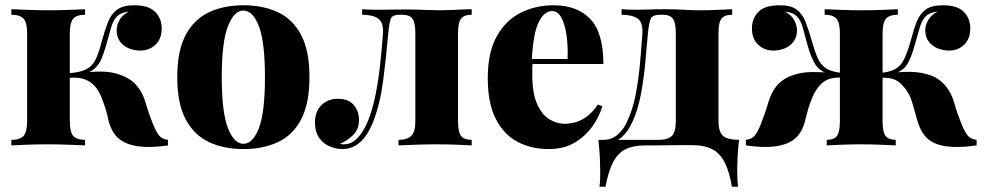

<svg xmlns="http://www.w3.org/2000/svg" viewBox="-20 -552 3739 729"><path d="M490 -532Q544 -532 569 -507Q594 -482 594 -444Q594 -405 570.5 -382.5Q547 -360 512 -360Q492 -360 471.5 -367.5Q451 -375 437 -392.5Q423 -410 423 -437Q423 -456 433.5 -475.5Q444 -495 469 -508Q440 -505 425 -490.5Q410 -476 402 -448Q394 -420 382 -377Q374 -349 364.5 -327Q355 -305 338 -290.5Q321 -276 290 -268L293 -275Q373 -287 424 -272Q475 -257 501 -225Q523 -198 533.5 -160Q544 -122 563 -76Q574 -50 584.5 -37Q595 -24 618 -21V0Q598 3 579.5 4.5Q561 6 543 6Q481 6 443 -17Q405 -40 391 -98Q389 -111 382 -134.5Q375 -158 365 -183Q355 -208 340 -225Q325 -242 301 -251Q277 -260 241 -256V-274Q285 -277 308.5 -289.5Q332 -302 344 -328Q356 -354 366 -394Q378 -437 390 -468Q402 -499 425 -515.5Q448 -532 490 -532ZM303 -517V-496Q271 -496 258 -481Q245 -466 245 -424V-93Q245 -51 258 -36Q271 -21 303 -21V0Q282 -1 241 -2.5Q200 -4 161 -4Q122 -4 82 -2.5Q42 -1 23 0V-21Q56 -21 69.5 -36Q83 -51 83 -93V-424Q83 -466 69.5 -481Q56 -496 23 -496V-517Q44 -516 86.5 -514.5Q129 -513 167 -513Q207 -513 245 -514.5Q283 -516 303 -517Z M904 -532Q979 -532 1035.5 -505.5Q1092 -479 1123.5 -419Q1155 -359 1155 -259Q1155 -159 1123.5 -99Q1092 -39 1035.5 -12.5Q979 14 904 14Q830 14 773.5 -12.5Q717 -39 685 -99Q653 -159 653 -259Q653 -359 685 -419Q717 -479 773.5 -505.5Q830 -532 904 -532ZM904 -512Q869 -512 845.5 -452.5Q822 -393 822 -259Q822 -125 845.5 -65.5Q869 -6 904 -6Q940 -6 963 -65.5Q986 -125 986 -259Q986 -393 963 -452.5Q940 -512 904 -512Z M1771 -517V-496Q1742 -496 1730.5 -481Q1719 -466 1719 -424V-93Q1719 -51 1730.5 -36Q1742 -21 1771 -21V0Q1752 -1 1716 -2.5Q1680 -4 1640 -4Q1600 -4 1557.5 -2.5Q1515 -1 1493 0V-21Q1526 -21 1541.5 -36Q1557 -51 1557 -93V-424Q1557 -466 1546 -481Q1535 -496 1507 -496H1498Q1469 -496 1463.5 -480.5Q1458 -465 1454 -424Q1446 -330 1434.5 -243.5Q1423 -157 1397 -90Q1384 -57 1367 -34Q1350 -11 1328.5 1.5Q1307 14 1280 14Q1257 14 1232.5 4Q1208 -6 1192 -28.5Q1176 -51 1176 -87Q1176 -129 1200.5 -153Q1225 -177 1263 -177Q1303 -177 1323 -153.5Q1343 -130 1343 -97Q1343 -62 1322 -40.5Q1301 -19 1271 -6Q1273 -5 1277 -4.5Q1281 -4 1285 -4Q1308 -4 1325 -17Q1342 -30 1355.5 -51Q1369 -72 1378 -95Q1395 -138 1406 -193Q1417 -248 1423.5 -308.5Q1430 -369 1434 -424Q1437 -466 1416.5 -481Q1396 -496 1355 -496V-517Q1363 -516 1381 -515.5Q1399 -515 1416 -515Q1440 -515 1459.5 -515.5Q1479 -516 1512 -516Q1543 -516 1565 -515.5Q1587 -515 1606 -514Q1625 -513 1647 -513Q1668 -513 1692 -514Q1716 -515 1737.5 -516Q1759 -517 1771 -517Z M2083 -532Q2171 -532 2221 -480Q2271 -428 2271 -309H1950L1949 -328H2135Q2137 -377 2131 -418.5Q2125 -460 2111.5 -485Q2098 -510 2076 -510Q2046 -510 2025 -467Q2004 -424 1999 -321L2003 -314Q2001 -303 2001 -291.5Q2001 -280 2001 -267Q2001 -198 2019.5 -157Q2038 -116 2066 -99Q2094 -82 2124 -82Q2141 -82 2162 -87Q2183 -92 2206 -108Q2229 -124 2250 -155L2267 -149Q2256 -110 2229.5 -72.5Q2203 -35 2162 -10.5Q2121 14 2063 14Q1997 14 1945 -13.5Q1893 -41 1862.5 -100.5Q1832 -160 1832 -256Q1832 -351 1865 -412Q1898 -473 1955 -502.5Q2012 -532 2083 -532Z M2760 -517V-496Q2731 -496 2719.5 -481.5Q2708 -467 2708 -425V-93Q2708 -51 2725.5 -36Q2743 -21 2786 -21Q2782 14 2780.5 46Q2779 78 2779 95Q2779 113 2780 129.5Q2781 146 2782 157H2759Q2749 98 2731 63.5Q2713 29 2683 14Q2653 -1 2608 -1Q2587 -1 2566 -1Q2545 -1 2524.5 -0.5Q2504 0 2480.5 0Q2457 0 2430 0Q2385 0 2355.5 14.5Q2326 29 2308 63.5Q2290 98 2279 157H2256Q2258 146 2258.5 129.5Q2259 113 2259 95Q2259 78 2257.5 46Q2256 14 2252 -21H2480Q2516 -21 2531 -36Q2546 -51 2546 -93V-424Q2546 -466 2535 -481Q2524 -496 2496 -496H2487Q2457 -496 2450.5 -480.5Q2444 -465 2440 -424Q2435 -363 2429 -303Q2423 -243 2412.5 -189Q2402 -135 2382 -91Q2364 -50 2336 -27.5Q2308 -5 2271 -4V-21Q2304 -21 2327.5 -43Q2351 -65 2363 -95Q2383 -138 2393.5 -192.5Q2404 -247 2409.5 -306Q2415 -365 2419 -424Q2422 -466 2401.5 -481Q2381 -496 2340 -496V-517Q2348 -516 2365.5 -515.5Q2383 -515 2406 -515Q2425 -515 2446.5 -516Q2468 -517 2503 -517Q2546 -517 2575.5 -515Q2605 -513 2634 -513Q2668 -513 2705 -514.5Q2742 -516 2760 -517Z M3560 -532Q3615 -532 3639.5 -507Q3664 -482 3664 -444Q3664 -405 3641 -382.5Q3618 -360 3583 -360Q3563 -360 3542.5 -367.5Q3522 -375 3507.5 -392.5Q3493 -410 3493 -437Q3493 -456 3504 -475.5Q3515 -495 3540 -508Q3510 -505 3495 -490Q3480 -475 3472 -447Q3464 -419 3452 -377Q3439 -330 3422.5 -305Q3406 -280 3365 -269L3366 -275Q3403 -280 3441 -279Q3479 -278 3513 -266Q3547 -254 3571 -225Q3593 -198 3603.5 -160Q3614 -122 3633 -76Q3644 -50 3654.5 -37Q3665 -24 3688 -21V0Q3668 3 3649 4.5Q3630 6 3612 6Q3546 6 3511.5 -18Q3477 -42 3462 -98Q3455 -121 3444.5 -159.5Q3434 -198 3409 -225Q3391 -247 3367.5 -253Q3344 -259 3311 -256V-274Q3356 -277 3378.5 -289.5Q3401 -302 3413 -327.5Q3425 -353 3437 -394Q3448 -437 3460 -468Q3472 -499 3494.5 -515.5Q3517 -532 3560 -532ZM2940 -532Q2983 -532 3005 -515.5Q3027 -499 3039 -468Q3051 -437 3063 -394Q3074 -355 3085.5 -329.5Q3097 -304 3120 -290.5Q3143 -277 3189 -274V-256Q3161 -260 3135 -254Q3109 -248 3090 -225Q3075 -207 3064.5 -182.5Q3054 -158 3047.5 -134.5Q3041 -111 3038 -98Q3025 -41 2987.5 -17.5Q2950 6 2887 6Q2870 6 2851 4.5Q2832 3 2812 0V-21Q2835 -24 2845.5 -37Q2856 -50 2867 -76Q2886 -124 2896.5 -161Q2907 -198 2928 -225Q2953 -254 2988 -266Q3023 -278 3061.5 -278.5Q3100 -279 3134 -275V-269Q3093 -280 3076.5 -306Q3060 -332 3047 -377Q3036 -420 3028 -448Q3020 -476 3005 -490.5Q2990 -505 2960 -508Q2985 -495 2995.5 -475.5Q3006 -456 3006 -437Q3006 -410 2992 -392.5Q2978 -375 2957.5 -367.5Q2937 -360 2917 -360Q2882 -360 2858.5 -382.5Q2835 -405 2835 -444Q2835 -482 2859.5 -507Q2884 -532 2940 -532ZM3389 -517V-496Q3357 -496 3344 -481Q3331 -466 3331 -424V-93Q3331 -51 3342.5 -36Q3354 -21 3381 -21V0Q3362 -1 3323.5 -2.5Q3285 -4 3248 -4Q3212 -4 3175 -2.5Q3138 -1 3119 0V-21Q3147 -21 3158 -36Q3169 -51 3169 -93V-424Q3169 -466 3156 -481Q3143 -496 3111 -496V-517Q3132 -516 3174 -514.5Q3216 -513 3254 -513Q3293 -513 3331.5 -514.5Q3370 -516 3389 -517Z"/></svg>

Font: Playfair Display ExtraBold
Style: Regular
Weight: 800
Designer: Claus Eggers Sørensen
Foundry: Claus Eggers Sørensen
Version: Version 1.203